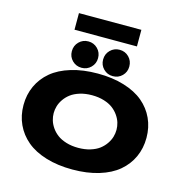

<svg xmlns="http://www.w3.org/2000/svg" viewBox="-149 -1234 1349 1386"><g transform="rotate(15 525.0 -540.5)"><path d="M269.5 -1092H736V-968H269.5ZM291 -813.5Q291 -855.5 319.5 -884Q348 -912.5 389 -912.5Q430 -912.5 458.5 -884Q487 -855.5 487 -813.5Q487 -772.5 458.5 -744Q430 -715.5 389 -715.5Q348 -715.5 319.5 -743.8Q291 -772 291 -813.5ZM622.5 -715.5Q581.5 -715.5 553 -744Q524.5 -772.5 524.5 -813.5Q524.5 -855.5 553 -884Q581.5 -912.5 622.5 -912.5Q664 -912.5 692.2 -884Q720.5 -855.5 720.5 -813.5Q720.5 -772 692.2 -743.8Q664 -715.5 622.5 -715.5ZM515 11Q404.5 11 316.8 -15.8Q229 -42.5 172 -90.5Q115 -138.5 84.8 -204Q54.5 -269.5 54.5 -348Q54.5 -426 84.8 -491.5Q115 -557 172 -604.8Q229 -652.5 316.8 -679.2Q404.5 -706 515 -706Q625 -706 712.5 -679.2Q800 -652.5 856.8 -604.8Q913.5 -557 943.5 -491.5Q973.5 -426 973.5 -348Q973.5 -269.5 943.5 -204Q913.5 -138.5 856.8 -90.5Q800 -42.5 712.5 -15.8Q625 11 515 11ZM749.5 -348Q749.5 -374 741.8 -400.5Q734 -427 716 -453Q698 -479 671.8 -499Q645.5 -519 605 -531.5Q564.5 -544 515 -544Q465.5 -544 425 -531.5Q384.5 -519 358 -499Q331.5 -479 313.5 -453Q295.5 -427 287.8 -400.5Q280 -374 280 -348Q280 -321.5 287.8 -295Q295.5 -268.5 313.5 -242.2Q331.5 -216 358 -196Q384.5 -176 425 -163.5Q465.5 -151 515 -151Q564.5 -151 605 -163.5Q645.5 -176 671.8 -196Q698 -216 716 -242.2Q734 -268.5 741.8 -295Q749.5 -321.5 749.5 -348Z"/></g></svg>

Font: League Mono Extended ExtraBold
Style: Regular
Weight: 800
Width: 9
Designer: Tyler Finck
Foundry: The League of Moveable Type / Tyler Finck
Version: Version 2.210